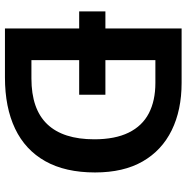

<svg xmlns="http://www.w3.org/2000/svg" viewBox="-9 -745 754 776"><g transform="rotate(90 368.0 -357.0)"><path d="M315 -714Q425 -714 506.5 -674Q588 -634 632.5 -556.5Q677 -479 677 -364Q677 -244 631.5 -163Q586 -82 500 -41Q414 0 293 0H95V-300H26V-406H95V-714ZM315 -608H223V-406H363V-300H223V-107H297Q421 -107 482 -171Q543 -235 543 -361Q543 -445 516 -500Q489 -555 438 -581.5Q387 -608 315 -608Z"/></g></svg>

Font: Noto Sans Armenian SemiBold
Style: Regular
Weight: 600
Designer: Monotype Design Team
Foundry: Monotype Imaging Inc.
Version: Version 2.007